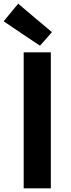

<svg xmlns="http://www.w3.org/2000/svg" viewBox="-38 -1026 388 1046"><path d="M239 -370V-741H91V0H165H239ZM81 -843 180 -777 245 -851 153 -928 61 -1006 -18 -910Z"/></svg>

Font: GenSekiGothic2 TW B
Style: Regular
Weight: 700
Version: Version 2.100;PS 2.1;hotconv 16.6.51;makeotf.lib2.5.65220 DE